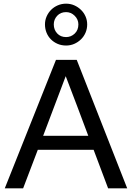

<svg xmlns="http://www.w3.org/2000/svg" viewBox="-20 -1026 719 1046"><path d="M6 0Q76 -176 145.5 -350Q215 -524 285 -700H398Q467 -524 535.5 -350Q604 -176 673 0H569Q549 -53 529.5 -105Q510 -157 490 -210H186Q166 -157 146 -105Q126 -53 106 0ZM215 -286H461Q431 -368 400 -448.5Q369 -529 338 -611Q307 -529 276.5 -448.5Q246 -368 215 -286ZM340 -778Q315 -778 294 -787Q273 -796 257.5 -811.5Q242 -827 233.5 -848Q225 -869 225 -893Q225 -916 234 -936.5Q243 -957 258.5 -972.5Q274 -988 295 -997Q316 -1006 340 -1006Q364 -1006 384.5 -997Q405 -988 421 -972.5Q437 -957 446 -936.5Q455 -916 455 -893Q455 -869 446 -848Q437 -827 421 -811.5Q405 -796 384.5 -787Q364 -778 340 -778ZM340 -824Q367 -824 387 -843Q407 -862 407 -893Q407 -920 387 -940Q367 -960 340 -960Q310 -960 291.5 -940Q273 -920 273 -893Q273 -864 291.5 -844Q310 -824 340 -824Z"/></svg>

Font: Rosa Sans
Style: Regular
Weight: 400
Designer: Pentagram / MCKL
Foundry: Pentagram / MCKL
Version: Version 1.005;September 16, 2019;FontCreator 11.5.0.2425 64-